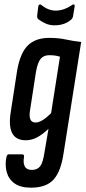

<svg xmlns="http://www.w3.org/2000/svg" viewBox="-20 -671 395 887"><path d="M208 -496Q250 -496 284.5 -488.5Q319 -481 355 -477L274 35Q262 120 228 158Q194 196 123 196Q75 196 47.5 176.5Q20 157 11 124Q2 91 10 53Q13 42 20 42H81Q93 42 91 53Q86 82 94.5 98Q103 114 127 114Q153 114 166 96.5Q179 79 186 30L204 -76Q177 -50 151.5 -36.5Q126 -23 99 -23Q53 -23 36 -56.5Q19 -90 30 -156L59 -344Q73 -426 108.5 -461Q144 -496 208 -496ZM144 -105Q173 -105 216 -148L257 -409Q245 -413 233 -414.5Q221 -416 207 -416Q182 -416 168 -399.5Q154 -383 146 -338L119 -163Q109 -105 144 -105ZM231 -554Q209 -554 189.5 -563Q170 -572 156 -583Q150 -589 152 -602L157 -642Q158 -648 162.5 -650Q167 -652 172 -647Q187 -635 203.5 -628.5Q220 -622 237 -622Q275 -622 313 -648Q318 -652 322 -650Q326 -648 325 -642L317 -594Q315 -585 307 -579Q293 -567 274 -560.5Q255 -554 231 -554Z"/></svg>

Font: Sofia Sans Extra Condensed SemiBold
Style: Italic
Weight: 600
Italic angle: -9°
Designer: Botio Nikoltchev, Ani Petrova
Foundry: lettersoup
Version: Version 4.101